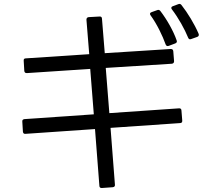

<svg xmlns="http://www.w3.org/2000/svg" viewBox="-20 -890 1040 964"><path d="M971 -705C978 -708 980 -714 977 -721C957 -768 922 -826 891 -865C887 -870 882 -872 875 -869L848 -859C839 -856 838 -849 843 -843C876 -800 907 -744 925 -700C928 -693 933 -691 940 -694ZM860 -672C867 -675 870 -680 867 -687C851 -734 818 -792 785 -835C781 -840 775 -842 769 -839L741 -829C732 -826 731 -820 736 -813C768 -769 796 -711 812 -666C815 -659 821 -657 828 -660ZM102 -534C103 -526 107 -523 115 -523L433 -544L451 -316L103 -292C95 -291 91 -287 92 -279L95 -229C96 -221 100 -217 108 -218L457 -242L479 43C479 51 484 54 491 54L546 50C554 49 558 45 557 37L535 -248L884 -272C892 -272 896 -277 895 -285L891 -335C891 -343 886 -347 878 -346L529 -322L511 -549L843 -570C850 -571 854 -575 854 -583L850 -633C849 -641 845 -644 837 -644L506 -623L492 -796C492 -804 487 -808 479 -807L425 -804C418 -803 414 -799 414 -791L428 -618L110 -597C102 -597 98 -593 99 -585Z"/></svg>

Font: LINE Seed JP_OTF Regular
Style: Regular
Weight: 400
Designer: LY Corporation & Fontrix & Fontworks
Version: Version 1.002